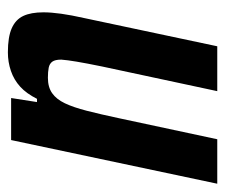

<svg xmlns="http://www.w3.org/2000/svg" viewBox="-64 -496 558 475"><g transform="rotate(-90 214.5 -259.0)"><path d="M-3 0 105 -510H209L199 -446H207Q220 -472 237 -487.5Q254 -503 276 -510.5Q298 -518 322 -518Q360 -518 381.5 -508.5Q403 -499 412 -480Q421 -461 421 -430Q421 -411 417.5 -386Q414 -361 407 -330L337 0H226L287 -285Q295 -324 299 -348Q303 -372 304 -386Q304 -401 299 -408Q294 -415 284 -417Q274 -419 259 -419Q236 -419 221 -408.5Q206 -398 196 -377Q186 -356 177.5 -323Q169 -290 159 -243L107 0Z"/></g></svg>

Font: Saira Condensed SemiBold
Style: Italic
Weight: 600
Width: 3
Italic angle: -12°
Designer: Hector Gatti with collaboration of the Omnibus-Type team
Foundry: Omnibus-Type
Version: Version 1.101